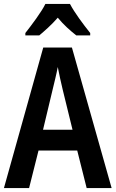

<svg xmlns="http://www.w3.org/2000/svg" viewBox="-20 -957 588 977"><path d="M336 -937H211C191 -896 142 -831 109 -789V-777H180C205 -798 242 -830 274 -867C304 -830 340 -799 368 -777H439V-789C403 -834 359 -893 336 -937ZM421 0H548L346 -715H200L0 0H128L176 -191H373ZM299 -501 349 -297H199L248 -502C255 -531 268 -583 274 -616C280 -582 290 -540 299 -501Z"/></svg>

Font: Noto Sans Gurmukhi UI Condensed SemiBold
Style: Regular
Weight: 600
Width: 3
Designer: Jelle Bosma - Monotype Design Team
Foundry: Monotype Imaging Inc.
Version: Version 2.004